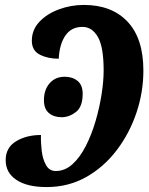

<svg xmlns="http://www.w3.org/2000/svg" viewBox="-20 -748 602 778"><path d="M169 10Q90 10 46.5 -19Q3 -48 3 -99Q3 -150 45 -175.5Q87 -201 146 -201Q145 -171 149 -137Q153 -103 166.5 -79Q180 -55 206 -55Q243 -55 273.5 -82.5Q304 -110 327.5 -156Q351 -202 367 -256.5Q383 -311 391.5 -365Q400 -419 400 -462Q400 -558 376.5 -598.5Q353 -639 314 -639Q269 -639 245 -604Q221 -569 218 -510Q174 -510 141.5 -526.5Q109 -543 109 -583Q109 -627 139.5 -659.5Q170 -692 218.5 -710Q267 -728 320 -728Q433 -728 497 -660Q561 -592 561 -462Q561 -375 533 -291.5Q505 -208 453 -139.5Q401 -71 329 -30.5Q257 10 169 10ZM230 -273Q198 -273 178 -290Q158 -307 158 -342Q158 -384 181 -410.5Q204 -437 242 -437Q274 -437 294.5 -420Q315 -403 315 -368Q315 -315 287.5 -294Q260 -273 230 -273Z"/></svg>

Font: Noto Serif ExtraCondensed ExtraBold
Style: Italic
Weight: 800
Width: 2
Italic angle: -12°
Designer: Monotype Design Team
Foundry: Monotype Imaging Inc.
Version: Version 2.013